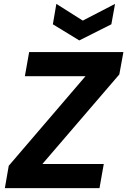

<svg xmlns="http://www.w3.org/2000/svg" viewBox="-20 -968 655 988"><path d="M5 0 25 -115 420 -576H108L130 -700H615L594 -585L198 -124H514L492 0ZM572 -948 553 -843 388 -760 252 -843 270 -948 406 -862Z"/></svg>

Font: DM Sans 18pt Black
Style: Italic
Weight: 900
Italic angle: -10°
Designer: Colophon Foundry, Jonny Pinhorn
Foundry: Colophon Foundry
Version: Version 4.004;gftools[0.9.30]